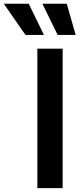

<svg xmlns="http://www.w3.org/2000/svg" viewBox="-123 -981 417 1001"><path d="M9.8 -798.8 -103 -961.4H26.9L106 -798.8ZM177.7 -798.8 98.1 -961.4H225.1L271.5 -798.8ZM203.6 -727.1V0H71.8V-727.1Z"/></svg>

Font: Interop SemBd
Style: Regular
Weight: 600
Designer: Rasmus Andersson, Google, Jang Haemin
Foundry: jhaemin
Version: Version 1.007